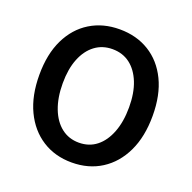

<svg xmlns="http://www.w3.org/2000/svg" viewBox="-121 -786 917 919"><g transform="rotate(20 337.0 -327.0)"><path d="M337 12Q252 12 187 -29.5Q122 -71 85.5 -147.5Q49 -224 49 -330Q49 -436 85.5 -511Q122 -586 187 -626Q252 -666 337 -666Q423 -666 488 -626Q553 -586 589.5 -511Q626 -436 626 -330Q626 -224 589.5 -147.5Q553 -71 488 -29.5Q423 12 337 12ZM337 -89Q389 -89 426.5 -118.5Q464 -148 485 -202.5Q506 -257 506 -330Q506 -403 485 -455.5Q464 -508 426.5 -536.5Q389 -565 337 -565Q286 -565 248 -536.5Q210 -508 189 -455.5Q168 -403 168 -330Q168 -257 189 -202.5Q210 -148 248 -118.5Q286 -89 337 -89Z"/></g></svg>

Font: Source Sans 3 SemiBold
Style: Regular
Weight: 600
Designer: Paul D. Hunt
Foundry: Adobe
Version: Version 3.046;hotconv 1.0.118;makeotfexe 2.5.65603